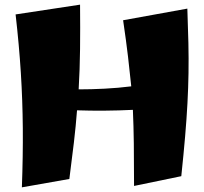

<svg xmlns="http://www.w3.org/2000/svg" viewBox="-20 -787 877 825"><path d="M74 18Q79 -116 78 -236Q77 -356 69.5 -475Q62 -594 47 -725L324 -767Q325 -664 324 -576.5Q323 -489 318 -403Q372 -403 430 -406Q488 -409 544 -416Q538 -476 530 -544Q522 -612 509 -700L785 -750Q788 -670 789.5 -602.5Q791 -535 790 -472.5Q789 -410 785.5 -344Q782 -278 775.5 -201.5Q769 -125 759 -30L556 12Q556 -93 555 -170Q554 -247 551 -315Q491 -312 429.5 -311.5Q368 -311 311 -313Q306 -247 297.5 -174.5Q289 -102 278 -18Z"/></svg>

Font: Marhey ExtraBold
Style: Regular
Weight: 800
Designer: Nur Syamsi & Bustanul Arifin
Foundry: Namelatype
Version: Version 1.000; ttfautohint (v1.8.4.7-5d5b)